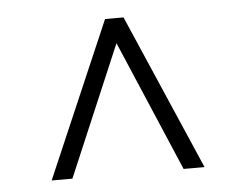

<svg xmlns="http://www.w3.org/2000/svg" viewBox="-37 -718 582 461"><g transform="rotate(-5 254.0 -487.5)"><path d="M247.5 -629.5H260L120 -300H70L231.5 -675H276L438.5 -300H388Z"/></g></svg>

Font: Newsreader 24pt Medium
Style: Regular
Weight: 500
Designer: Hugues Gentile
Foundry: Production Type
Version: Version 1.003